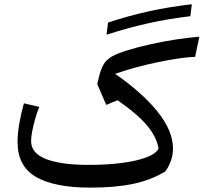

<svg xmlns="http://www.w3.org/2000/svg" viewBox="-20 -859 940 886"><path d="M858.4 -784.2Q761.2 -772.9 666 -752Q570.8 -731 471.7 -698.7L478.5 -754.9Q576.7 -787.1 668 -807.1Q759.3 -827.1 865.2 -839.4ZM899.9 -689.5 880.4 -596.7Q847.7 -595.7 801.3 -588.9Q754.9 -582 703.1 -571Q651.4 -560.1 601.6 -546.4Q551.8 -532.7 511.2 -518.1Q635.3 -432.6 706.8 -344Q778.3 -255.4 778.3 -172.4Q778.3 -144 768.3 -116.2Q758.3 -88.4 742.2 -67.4Q677.2 -28.3 595 -10.7Q512.7 6.8 397.5 6.8Q231.4 6.8 146.2 -42.5Q61 -91.8 61 -203.6Q61 -242.7 69.1 -289.1Q77.1 -335.4 90.3 -382.3L161.1 -365.7Q151.4 -341.8 142.8 -312Q134.3 -282.2 128.9 -254.6Q123.5 -227.1 123.5 -208Q123.5 -151.9 192.6 -125Q261.7 -98.1 389.6 -98.1Q476.6 -98.1 545.2 -107.4Q613.8 -116.7 657.2 -133.5Q700.7 -150.4 711.9 -173.8Q701.2 -230.5 656.5 -282.5Q611.8 -334.5 522.5 -396.5L470.2 -375L428.7 -471.2L436.5 -503.4Q445.3 -540.5 458.3 -562.3Q471.2 -584 496.8 -598.4Q522.5 -612.8 568.4 -627Q616.7 -642.1 675.5 -655Q734.4 -668 793.2 -677Q852.1 -686 899.9 -689.5Z"/></svg>

Font: Pinar Medium
Style: Regular
Weight: 500
Designer: Amin Abedi
Version: Version 3.000